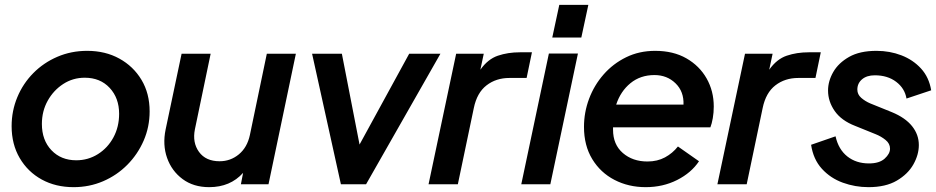

<svg xmlns="http://www.w3.org/2000/svg" viewBox="-20 -761 3866 793"><path d="M284 12Q210 12 152.5 -19.5Q95 -51 61.5 -108Q28 -165 28 -240Q28 -303 51.5 -359.5Q75 -416 117.5 -459Q160 -502 217 -526.5Q274 -551 340 -551Q415 -551 473 -519Q531 -487 564.5 -431Q598 -375 598 -301Q598 -237 573.5 -180.5Q549 -124 506 -80.5Q463 -37 406 -12.5Q349 12 284 12ZM295 -99Q344 -99 384.5 -124.5Q425 -150 448.5 -193.5Q472 -237 472 -291Q472 -356 433 -398Q394 -440 330 -440Q281 -440 241 -414Q201 -388 177 -345Q153 -302 153 -249Q153 -182 192.5 -140.5Q232 -99 295 -99Z M844 12Q779 12 734 -21.5Q689 -55 670 -109Q651 -163 664 -226L730 -539H850L785 -227Q774 -172 802 -133.5Q830 -95 887 -95Q932 -95 966.5 -123.5Q1001 -152 1012 -203L1082 -539H1202L1089 0H975L984 -47Q931 12 844 12Z M1388 0 1269 -539H1392L1465 -164L1670 -539H1799L1492 0Z M1750 0 1864 -539H1978L1964 -473Q1995 -517 2036.5 -531Q2078 -545 2127 -545H2177L2155 -439H2084Q2029 -439 1989.5 -408.5Q1950 -378 1937 -315L1871 0Z M2261 -606 2290 -741H2410L2381 -606ZM2133 0 2247 -540H2367L2253 0Z M2647 12Q2576 12 2518 -18Q2460 -48 2426 -104Q2392 -160 2392 -237Q2392 -297 2413 -353Q2434 -409 2473 -453.5Q2512 -498 2566 -524.5Q2620 -551 2686 -551Q2761 -551 2815 -520Q2869 -489 2898.5 -437Q2928 -385 2928 -321Q2928 -296 2924 -273Q2920 -250 2914 -235H2512Q2512 -230 2512 -225Q2512 -164 2552.5 -129Q2593 -94 2654 -94Q2695 -94 2726.5 -111Q2758 -128 2780 -156L2867 -95Q2835 -47 2776.5 -17.5Q2718 12 2647 12ZM2683 -451Q2625 -451 2584 -417.5Q2543 -384 2525 -329H2803Q2805 -383 2770 -417Q2735 -451 2683 -451Z M2943 0 3057 -539H3171L3157 -473Q3188 -517 3229.5 -531Q3271 -545 3320 -545H3370L3348 -439H3277Q3222 -439 3182.5 -408.5Q3143 -378 3130 -315L3064 0Z M3567 12Q3512 12 3461 -6.5Q3410 -25 3374.5 -64Q3339 -103 3330 -163L3431 -198Q3443 -144 3479.5 -115Q3516 -86 3569 -86Q3612 -86 3634 -106Q3656 -126 3656 -147Q3656 -168 3637.5 -183Q3619 -198 3596 -207L3512 -241Q3455 -263 3427.5 -302.5Q3400 -342 3400 -387Q3400 -426 3421.5 -463.5Q3443 -501 3487 -526Q3531 -551 3600 -551Q3655 -551 3703 -532.5Q3751 -514 3784 -478Q3817 -442 3826 -388L3724 -354Q3717 -396 3681.5 -423Q3646 -450 3593 -450Q3560 -450 3540.5 -433.5Q3521 -417 3521 -391Q3521 -371 3537 -357Q3553 -343 3574 -334L3663 -298Q3719 -275 3747 -240Q3775 -205 3775 -162Q3775 -122 3752.5 -82Q3730 -42 3684 -15Q3638 12 3567 12Z"/></svg>

Font: Plus Jakarta Display Medium
Style: Italic
Weight: 500
Italic angle: -12°
Designer: Gumpita Rahayu
Foundry: Tokotype Studio
Version: Version 1.000